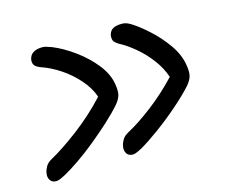

<svg xmlns="http://www.w3.org/2000/svg" viewBox="-73 -575 764 651"><g transform="rotate(-15 309.0 -249.0)"><path d="M324 -40Q309 -40 302.5 -51Q296 -62 299 -76Q301 -87 307.5 -98Q314 -109 329 -117Q367 -137 417.5 -175.5Q468 -214 513 -262Q502 -295 479.5 -325Q457 -355 429 -378.5Q401 -402 374 -416Q366 -421 360.5 -427Q355 -433 356 -449Q360 -466 371.5 -472Q383 -478 402 -478Q409 -478 415 -476.5Q421 -475 432 -469Q458 -453 490 -424Q522 -395 547 -359.5Q572 -324 578 -287Q582 -263 579 -249Q576 -235 562 -218Q537 -190 499 -157Q461 -124 422.5 -96Q384 -68 358 -53Q341 -44 334.5 -42Q328 -40 324 -40ZM50 -20Q35 -20 28.5 -31Q22 -42 25 -56Q27 -67 33.5 -78Q40 -89 55 -97Q97 -120 154 -163Q211 -206 261 -260Q250 -292 224.5 -321.5Q199 -351 165.5 -373.5Q132 -396 96 -408Q86 -412 79.5 -418.5Q73 -425 74 -439Q77 -456 89.5 -463.5Q102 -471 120 -471Q127 -471 133 -469.5Q139 -468 153 -463Q190 -448 228.5 -420Q267 -392 294.5 -357.5Q322 -323 328 -287Q332 -263 329 -249Q326 -235 312 -218Q291 -194 261.5 -167Q232 -140 199.5 -113.5Q167 -87 136.5 -66Q106 -45 84 -33Q67 -24 60.5 -22Q54 -20 50 -20Z"/></g></svg>

Font: Shantell Sans Normal
Style: Italic
Weight: 300
Italic angle: -11.31°
Designer: Stephen Nixon, Anya Danilova, Shantell Martin
Foundry: Arrow Type
Version: Version 1.008;[a672d596b]